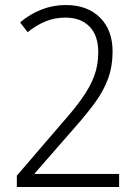

<svg xmlns="http://www.w3.org/2000/svg" viewBox="-20 -744 553 764"><path d="M454 0H47V-45L230 -258Q277 -311 308 -355Q339 -399 355 -442Q371 -485 371 -536Q371 -603 336 -638.5Q301 -674 240 -674Q198 -674 161.5 -659Q125 -644 90 -616L60 -655Q99 -688 145 -706Q191 -724 242 -724Q328 -724 378 -674Q428 -624 428 -539Q428 -480 410 -431Q392 -382 358 -335.5Q324 -289 277 -236L118 -54V-52H454Z"/></svg>

Font: Noto Sans Lao SemiCondensed Light
Style: Regular
Weight: 300
Width: 4
Designer: Monotype Design Team
Foundry: Monotype Imaging Inc.
Version: Version 2.003; ttfautohint (v1.8.4.7-5d5b)